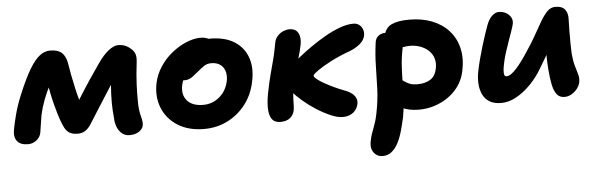

<svg xmlns="http://www.w3.org/2000/svg" viewBox="-49 -694 3500 1124"><g transform="rotate(-5 1700.5 -132.5)"><path d="M97 11Q52 11 32.5 -14.5Q13 -40 23 -87Q28 -114 41.5 -167Q55 -220 79 -278Q119 -375 151.5 -428.5Q184 -482 213 -503Q242 -524 271 -524Q302 -524 322.5 -515Q343 -506 355 -486Q367 -466 372 -436Q375 -414 382.5 -374.5Q390 -335 400 -290.5Q410 -246 422 -206Q434 -166 446 -144L365 -134Q397 -189 428.5 -239.5Q460 -290 491 -336.5Q522 -383 551 -424Q583 -471 615 -496Q647 -521 672 -521Q696 -521 714.5 -513Q733 -505 743 -495Q761 -481 768.5 -462.5Q776 -444 772 -412Q763 -340 760.5 -282Q758 -224 759 -181Q759 -131 769 -95Q779 -59 775 -39Q770 -18 748 -4Q726 10 693 10Q663 10 641.5 -12.5Q620 -35 613 -76Q610 -103 607.5 -143.5Q605 -184 607 -240Q609 -296 619 -369L666 -380Q644 -345 618 -305Q592 -265 566.5 -224.5Q541 -184 516.5 -146Q492 -108 473 -77Q458 -52 438.5 -38.5Q419 -25 392 -25Q362 -25 344.5 -35.5Q327 -46 316.5 -66Q306 -86 296 -114Q291 -127 283.5 -152.5Q276 -178 267.5 -210.5Q259 -243 252.5 -276Q246 -309 243 -337.5Q240 -366 241 -384L294 -387Q275 -363 254.5 -325Q234 -287 217 -242.5Q200 -198 190 -153Q184 -120 180.5 -92.5Q177 -65 174 -50Q169 -24 147 -6.5Q125 11 97 11Z M1133 12Q1041 12 978 -27.5Q915 -67 888 -133.5Q861 -200 877 -280Q888 -331 917 -375Q946 -419 987 -452Q1028 -485 1072.5 -503.5Q1117 -522 1158 -522Q1175 -522 1191.5 -516.5Q1208 -511 1217.5 -499.5Q1227 -488 1223 -468Q1215 -432 1195 -405Q1175 -378 1128 -363Q1104 -355 1082.5 -339Q1061 -323 1046 -302Q1031 -281 1026 -256Q1014 -199 1044.5 -164Q1075 -129 1139 -129Q1193 -129 1234.5 -164Q1276 -199 1288 -257Q1297 -307 1274.5 -337.5Q1252 -368 1205 -368Q1181 -368 1163.5 -356Q1146 -344 1122 -324Q1104 -309 1092 -300Q1080 -291 1068.5 -286.5Q1057 -282 1041 -282Q1023 -282 1008 -300Q993 -318 1001 -357Q1007 -385 1028.5 -413Q1050 -441 1080.5 -463Q1111 -485 1144.5 -498.5Q1178 -512 1209 -512Q1298 -512 1353.5 -477Q1409 -442 1430.5 -381.5Q1452 -321 1436 -244Q1421 -166 1377 -108.5Q1333 -51 1270 -19.5Q1207 12 1133 12Z M1946 13Q1916 13 1875.5 -4.5Q1835 -22 1793.5 -48.5Q1752 -75 1717 -105Q1682 -135 1663 -159Q1648 -178 1640.5 -200Q1633 -222 1638 -245Q1642 -264 1653.5 -284.5Q1665 -305 1687 -325Q1701 -338 1731.5 -362.5Q1762 -387 1802 -415Q1842 -443 1886.5 -468.5Q1931 -494 1974.5 -510Q2018 -526 2054 -526Q2076 -526 2090 -514.5Q2104 -503 2109.5 -486.5Q2115 -470 2112 -453Q2107 -424 2080 -402Q2053 -380 2018 -367Q1957 -345 1907 -319Q1857 -293 1828 -272.5Q1799 -252 1797 -244Q1795 -235 1820 -216.5Q1845 -198 1887 -177Q1929 -156 1979 -137Q1997 -130 2011.5 -119Q2026 -108 2034 -92Q2042 -76 2038 -56Q2034 -36 2021.5 -20Q2009 -4 1990 4.5Q1971 13 1946 13ZM1581 10Q1546 10 1530 -13Q1514 -36 1513.5 -80Q1513 -124 1527 -187Q1536 -232 1547 -273.5Q1558 -315 1568 -352.5Q1578 -390 1583 -419Q1585 -427 1586.5 -436.5Q1588 -446 1590 -455Q1595 -479 1610 -495Q1625 -511 1643.5 -518.5Q1662 -526 1679 -526Q1716 -526 1730.5 -499Q1745 -472 1737 -430Q1730 -396 1719 -359Q1708 -322 1697.5 -287.5Q1687 -253 1681 -225Q1671 -176 1668.5 -143.5Q1666 -111 1666 -89Q1666 -67 1663 -50Q1658 -30 1646.5 -16.5Q1635 -3 1618 3.5Q1601 10 1581 10Z M2394 9Q2335 9 2293 -12Q2251 -33 2231 -67.5Q2211 -102 2219 -142Q2222 -160 2237.5 -174Q2253 -188 2270 -188Q2286 -188 2298 -180.5Q2310 -173 2323 -163.5Q2336 -154 2353.5 -147Q2371 -140 2399 -140Q2443 -140 2473.5 -158.5Q2504 -177 2513 -221Q2520 -254 2512 -281Q2504 -308 2483.5 -327.5Q2463 -347 2434.5 -357.5Q2406 -368 2373 -368Q2357 -368 2340.5 -365Q2324 -362 2299 -362Q2278 -362 2262 -372.5Q2246 -383 2237 -400.5Q2228 -418 2232 -439Q2242 -486 2279 -503.5Q2316 -521 2383 -521Q2457 -521 2516 -498Q2575 -475 2614 -432Q2653 -389 2667.5 -329Q2682 -269 2667 -197Q2658 -151 2634 -114Q2610 -77 2573 -49.5Q2536 -22 2490.5 -6.5Q2445 9 2394 9ZM2159 261Q2139 261 2123 250.5Q2107 240 2098.5 219Q2090 198 2097 166Q2101 145 2106.5 128.5Q2112 112 2118.5 95.5Q2125 79 2131.5 58.5Q2138 38 2144 8Q2159 -67 2161.5 -134.5Q2164 -202 2165 -268Q2166 -334 2176 -406Q2179 -429 2195.5 -442.5Q2212 -456 2236 -456Q2264 -456 2287.5 -443Q2311 -430 2323 -409.5Q2335 -389 2331 -363Q2319 -306 2316 -254Q2313 -202 2312.5 -153.5Q2312 -105 2309.5 -56Q2307 -7 2297 46Q2288 86 2277.5 124Q2267 162 2251 193Q2235 224 2212.5 242.5Q2190 261 2159 261Z M2878 12Q2836 12 2809 -4.5Q2782 -21 2769 -49.5Q2756 -78 2754 -113.5Q2752 -149 2760 -187Q2766 -218 2776 -255.5Q2786 -293 2797 -330Q2808 -367 2819 -399Q2830 -431 2837 -450Q2850 -485 2869.5 -502.5Q2889 -520 2909 -520Q2933 -520 2951.5 -509.5Q2970 -499 2979.5 -482Q2989 -465 2985 -444Q2982 -429 2972.5 -402.5Q2963 -376 2952 -344.5Q2941 -313 2930.5 -280.5Q2920 -248 2914 -218Q2910 -200 2908 -182.5Q2906 -165 2908.5 -153Q2911 -141 2922 -141Q2946 -141 2981 -180Q3016 -219 3054 -279Q3085 -324 3108.5 -367Q3132 -410 3152.5 -444.5Q3173 -479 3193.5 -500Q3214 -521 3241 -521Q3282 -521 3298.5 -498.5Q3315 -476 3313 -442Q3312 -415 3311.5 -376.5Q3311 -338 3311.5 -300.5Q3312 -263 3313 -242Q3317 -196 3325.5 -167Q3334 -138 3340.5 -116Q3347 -94 3343 -71Q3339 -50 3325 -32Q3311 -14 3291.5 -2.5Q3272 9 3250 9Q3221 9 3205 -11Q3189 -31 3181 -69Q3173 -107 3169 -160Q3166 -197 3165.5 -235Q3165 -273 3166 -310Q3167 -347 3169 -379L3223 -352Q3216 -336 3203 -312Q3190 -288 3170.5 -253.5Q3151 -219 3121 -170Q3092 -120 3051.5 -78.5Q3011 -37 2966.5 -12.5Q2922 12 2878 12Z"/></g></svg>

Font: Shantell Sans
Style: Bold Italic
Weight: 700
Italic angle: -11°
Designer: Stephen Nixon, Anya Danilova, Shantell Martin
Foundry: Arrow Type
Version: Version 1.011;[c5ecc13dd]